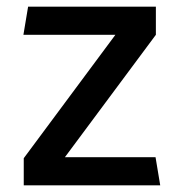

<svg xmlns="http://www.w3.org/2000/svg" viewBox="-20 -554 546 574"><path d="M459 0H51V-81L325 -450H50L64 -534H446V-450L174 -84H445Z"/></svg>

Font: Convergence
Style: Regular
Weight: 400
Designer: Nicolas Silva and John Vargas
Foundry: Nicolas Silva and Jonh Vargas
Version: Version 1.002